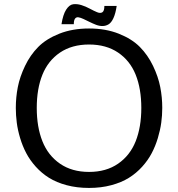

<svg xmlns="http://www.w3.org/2000/svg" viewBox="-20 -904 868 936"><path d="M57.1 -377.9Q57.1 -429.7 66.9 -479.7Q76.7 -529.8 102.1 -582.8Q127.4 -635.7 166.3 -675Q205.1 -714.4 269 -739.7Q333 -765.1 414.1 -765.1Q495.1 -765.1 559.1 -739.7Q623 -714.4 661.9 -675Q700.7 -635.7 726.1 -582.8Q751.5 -529.8 761.2 -479.7Q771 -429.7 771 -377.9Q771 -341.8 766.1 -305.9Q761.2 -270 749.5 -231Q737.8 -191.9 719.7 -157.5Q701.7 -123 673.1 -91.3Q644.5 -59.6 608.4 -37.1Q572.3 -14.6 522.5 -1.2Q472.7 12.2 414.1 12.2Q355 12.2 304.9 -1.2Q254.9 -14.6 219 -37.1Q183.1 -59.6 154.5 -91.3Q126 -123 107.9 -157.5Q89.8 -191.9 78.1 -231Q66.4 -270 61.8 -305.9Q57.1 -341.8 57.1 -377.9ZM186.8 -539.8Q159.2 -471.2 159.2 -377.9Q159.2 -284.7 186.8 -215.3Q214.4 -146 272.5 -106Q330.6 -65.9 414.1 -65.9Q497.6 -65.9 555.7 -106Q613.8 -146 641.4 -215.3Q668.9 -284.7 668.9 -377.9Q668.9 -471.2 641.4 -539.8Q613.8 -608.4 555.7 -647.7Q497.6 -687 414.1 -687Q330.6 -687 272.5 -647.7Q214.4 -608.4 186.8 -539.8ZM279.8 -786.1Q287.1 -833 302.5 -856.9Q317.9 -880.9 336.7 -883.3Q355.5 -885.7 376.7 -879.2Q397.9 -872.6 417.7 -861.8Q437.5 -851.1 453.4 -844.5Q469.2 -837.9 479 -844.2Q488.8 -850.6 488.8 -875H548.8Q543.5 -838.4 533 -815.7Q522.5 -793 509 -785.2Q495.6 -777.3 480 -777.1Q464.4 -776.9 448 -783.2Q431.6 -789.6 416 -797.4Q400.4 -805.2 386.7 -811.5Q373 -817.9 362.5 -819.6Q352.1 -821.3 345.9 -813.2Q339.8 -805.2 339.8 -786.1Z"/></svg>

Font: Standard
Style: Regular
Weight: 400
Designer: Bryce Wilner
Version: Version 2.000;PS 2.0;hotconv 16.6.51;makeotf.lib2.5.65220 DE